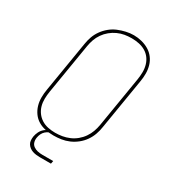

<svg xmlns="http://www.w3.org/2000/svg" viewBox="-214 -863 1027 1139"><g transform="rotate(30 300.0 -293.0)"><path d="M246 8Q218 8 190.5 2.5Q163 -3 140.5 -16.5Q118 -30 102.5 -51.5Q87 -73 79.5 -98.5Q72 -124 72 -152Q72 -180 77 -208L134 -553Q138 -580 147 -605.5Q156 -631 172.5 -654Q189 -677 211 -695Q233 -713 258.5 -723.5Q284 -734 310.5 -740Q337 -746 363 -746Q391 -746 418 -739Q445 -732 467.5 -718.5Q490 -705 506 -684Q522 -663 529.5 -637Q537 -611 537 -583Q537 -555 532 -527L475 -182Q471 -155 462 -129.5Q453 -104 437 -81Q421 -58 398.5 -40Q376 -22 350.5 -11Q325 0 298.5 4Q272 8 246 8Q246 8 246 8Q246 8 246 8ZM246 -11Q270 -11 294 -15Q318 -19 341.5 -29Q365 -39 385 -55.5Q405 -72 419.5 -93Q434 -114 442.5 -137.5Q451 -161 455 -185L512 -530Q516 -555 516.5 -580Q517 -605 510.5 -628.5Q504 -652 490 -671Q476 -690 455.5 -702Q435 -714 410.5 -719Q386 -724 361 -724Q336 -724 312.5 -720Q289 -716 266 -705.5Q243 -695 223 -678.5Q203 -662 188.5 -641Q174 -620 166 -597Q158 -574 154 -550L97 -205Q93 -180 92.5 -155Q92 -130 98.5 -107Q105 -84 119 -65Q133 -46 153 -33.5Q173 -21 197 -16Q221 -11 246 -11ZM242 160Q229 160 216 158.5Q203 157 191 153Q179 149 169 141.5Q159 134 152.5 123.5Q146 113 145 100Q144 87 146 73Q149 56 157 39.5Q165 23 179 11Q193 -1 210.5 -6Q228 -11 246 -11L244 0Q230 0 216.5 4.5Q203 9 192 19Q181 29 175 42Q169 55 167 68Q164 85 168.5 100Q173 115 185.5 124Q198 133 213.5 136.5Q229 140 246 140H321L317 160Z"/></g></svg>

Font: Iosevka Curly Slab ThEx
Style: Italic
Weight: 100
Width: 7
Italic angle: -9°
Monospace: yes
Designer: Belleve Invis
Foundry: Belleve Invis
Version: Version 11.1.0; ttfautohint (v1.8.3)